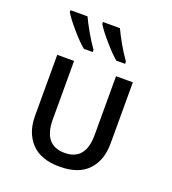

<svg xmlns="http://www.w3.org/2000/svg" viewBox="-138 -851 868 968"><g transform="rotate(20 296.5 -367.0)"><path d="M291.5 13.7Q189.9 13.7 139.2 -40.8Q88.4 -95.2 88.4 -184.6V-512.2H178.7V-199.2Q178.7 -60.1 291.5 -60.1Q403.8 -60.1 403.8 -197.3V-512.2H494.1V-184.6Q494.1 -93.3 443.4 -39.8Q392.6 13.7 291.5 13.7ZM425.3 -586.4H378.4Q353 -606.9 309.8 -656.2Q266.6 -705.6 248.5 -736.3V-746.6H339.4Q353 -716.8 377.2 -674.3Q401.4 -631.8 425.3 -598.6ZM251.5 -586.4H204.6Q177.2 -607.9 134.8 -656.7Q92.3 -705.6 74.2 -736.3V-746.6H165.5Q179.2 -716.8 203.4 -674.3Q227.5 -631.8 251.5 -598.6Z"/></g></svg>

Font: Cadman
Style: Regular
Weight: 400
Designer: Paul James MIller
Foundry: High-Logic / Made with FontCreator
Version: Version 2.114;March 28, 2021;FontCreator 13.0.0.2683 64-bit